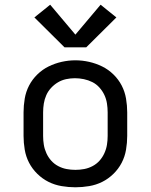

<svg xmlns="http://www.w3.org/2000/svg" viewBox="-20 -787 640 815"><path d="M300 8Q271 8 241.5 3Q212 -2 186 -15Q160 -28 138.5 -49Q117 -70 103.5 -96Q90 -122 85 -151.5Q80 -181 80 -210V-310Q80 -339 85 -368.5Q90 -398 103.5 -424Q117 -450 138.5 -471Q160 -492 186.5 -505Q213 -518 242 -524.5Q271 -531 300 -531Q329 -531 358 -524.5Q387 -518 413.5 -505Q440 -492 461.5 -471Q483 -450 496.5 -424Q510 -398 515 -368.5Q520 -339 520 -310V-210Q520 -181 515 -151.5Q510 -122 496.5 -96Q483 -70 461.5 -49Q440 -28 414 -15Q388 -2 358.5 3Q329 8 300 8ZM300 -66Q319 -66 337.5 -69.5Q356 -73 373 -82Q390 -91 402.5 -105Q415 -119 423 -136.5Q431 -154 434 -172.5Q437 -191 437 -210V-310Q437 -329 434 -348Q431 -367 423 -384Q415 -401 402 -415.5Q389 -430 372 -438.5Q355 -447 336 -451Q317 -455 298 -455Q279 -455 260.5 -451Q242 -447 226 -437.5Q210 -428 197 -414Q184 -400 176.5 -383Q169 -366 166 -347.5Q163 -329 163 -310V-210Q163 -191 166 -172.5Q169 -154 177 -136.5Q185 -119 197.5 -105Q210 -91 227 -82Q244 -73 262.5 -69.5Q281 -66 300 -66ZM346 -586H254L126 -713L193 -767L300 -640L407 -767L474 -713Z"/></svg>

Font: Iosevka Custom Extended
Style: Regular
Weight: 400
Width: 7
Monospace: yes
Designer: Belleve Invis
Foundry: Belleve Invis
Version: Version 11.2.4; ttfautohint (v1.8.4)